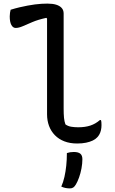

<svg xmlns="http://www.w3.org/2000/svg" viewBox="-20 -780 640 1065"><path d="M39 -726Q65 -734 88.5 -739.5Q112 -745 133.5 -749Q155 -753 174 -755.5Q193 -758 210.5 -759Q228 -760 243 -760Q272 -760 291.5 -754Q311 -748 322 -736Q333 -724 333 -705Q333 -653 333 -600.5Q333 -548 333 -495Q333 -442 333 -389Q333 -336 333 -283Q333 -230 333 -178Q333 -147 335 -126.5Q337 -106 343 -90Q357 -80 375 -77Q393 -74 414 -74Q452 -74 481 -83.5Q510 -93 534 -114H540Q542 -108 542.5 -100.5Q543 -93 543 -86Q543 -71 540 -58Q537 -45 531.5 -35Q526 -25 519 -18Q510 -8 494.5 -0.5Q479 7 457.5 11.5Q436 16 408 16Q368 16 337 4Q306 -8 284.5 -30Q263 -52 252 -81.5Q241 -111 241 -146Q241 -199 241 -252Q241 -305 241 -358.5Q241 -412 241 -465Q241 -518 241 -571Q241 -624 241 -677L237 -681Q191 -671 159.5 -657.5Q128 -644 106 -634.5Q84 -625 67 -625Q52 -625 43 -641.5Q34 -658 34 -689Q34 -699 35.5 -709Q37 -719 39 -726ZM351 69Q360 66 369 64.5Q378 63 389 63Q414 63 425.5 72.5Q437 82 437 103Q437 127 432 154Q427 181 418.5 204.5Q410 228 401 243Q394 255 386.5 260Q379 265 368 265Q354 265 342.5 262.5Q331 260 320 255Q331 230 337.5 201Q344 172 347.5 139Q351 106 351 69Z"/></svg>

Font: Recursive Monospace Casual
Style: Regular
Weight: 400
Version: Version 1.047